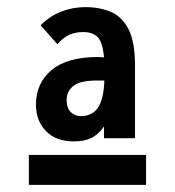

<svg xmlns="http://www.w3.org/2000/svg" viewBox="-20 -655 490 539"><path d="M188 -258Q137 -258 109 -287Q81 -316 81 -361Q81 -422 125 -458.5Q169 -495 255 -495Q262 -495 272 -494Q268 -538 253.5 -551.5Q239 -565 214 -565Q193 -565 176 -558Q159 -551 141 -531L94 -584Q120 -610 152 -622.5Q184 -635 220 -635Q260 -635 291.5 -621.5Q323 -608 341 -572.5Q359 -537 359 -472V-267H272V-300Q256 -277 236 -267.5Q216 -258 188 -258ZM167 -374Q167 -352 178.5 -340.5Q190 -329 207 -329Q238 -329 254.5 -352Q271 -375 273 -429Q268 -429 263 -429Q258 -429 254 -429Q204 -429 185.5 -413.5Q167 -398 167 -374ZM61 -220H390V-136H61Z"/></svg>

Font: Inconsolata SemiCondensed Bold
Style: Regular
Weight: 700
Width: 4
Monospace: yes
Designer: Raph Levien, Cyreal, Brenton Simpson
Foundry: Raph Levien, Cyreal, Google
Version: Version 3.001; ttfautohint (v1.8.2.53-6de2)